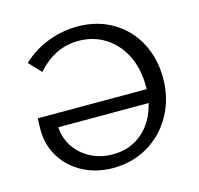

<svg xmlns="http://www.w3.org/2000/svg" viewBox="-99 -770 914 881"><g transform="rotate(-15 358.0 -329.0)"><path d="M661 -334Q661 -238 618 -160Q575 -82 500.5 -38Q426 6 334 6Q256 6 192.5 -27Q129 -60 92.5 -118.5Q56 -177 56 -250Q56 -286 58 -304H575V-319Q575 -401 543.5 -464.5Q512 -528 456 -563.5Q400 -599 328 -599Q217 -599 133 -504L79 -561Q131 -611 200 -637.5Q269 -664 342 -664Q436 -664 509 -620.5Q582 -577 621.5 -502Q661 -427 661 -334ZM567 -240H138Q141 -187 169.5 -145Q198 -103 245 -79Q292 -55 348 -55Q432 -55 489.5 -105Q547 -155 567 -240Z"/></g></svg>

Font: Ysabeau Infant Medium
Style: Regular
Weight: 500
Designer: Christian Thalmann (Catharsis Fonts)
Version: Version 0.003